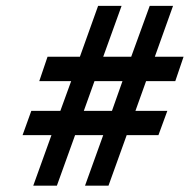

<svg xmlns="http://www.w3.org/2000/svg" viewBox="-20 -708 630 638"><path d="M90.5 -91 151 -259H55L84 -339.5H180.5L216.5 -438.5H110.5L138 -519.5H245.5L306 -688.5H384L323 -519.5H416L477.5 -688.5H555L494.5 -519.5H590L562.5 -438.5H465.5L430 -339.5H536L506.5 -259H401L340.5 -91H262.5L323 -259H229.5L169 -91ZM258.5 -339.5H352L387 -438.5H294Z"/></svg>

Font: Libre Caslon Condensed
Style: Italic
Weight: 400
Italic angle: -22.583°
Designer: Pablo Impallari, Rodrigo Fuenzalida, Katja Schimmel, Ertekin Erdin
Foundry: Pablo Impallari, Rodrigo Fuenzalida
Version: Version 2.000;gftools[0.9.33]